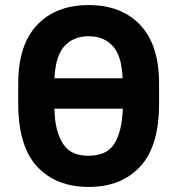

<svg xmlns="http://www.w3.org/2000/svg" viewBox="-20 -729 700 758"><path d="M330 9Q201 9 126.5 -71.5Q52 -152 52 -319V-399Q52 -552 126.5 -630.5Q201 -709 330 -709Q459 -709 533.5 -630.5Q608 -552 608 -399V-319Q608 -152 533.5 -71.5Q459 9 330 9ZM330 -114Q361 -114 386.5 -124Q412 -134 429 -158Q446 -182 455 -221Q463 -254 465 -300H195Q196 -254 204 -221Q214 -182 231 -158Q248 -134 273 -124Q298 -114 330 -114ZM429 -543Q393 -586 330 -586Q267 -586 231 -543Q199 -504 195 -420H464Q461 -504 429 -543Z"/></svg>

Font: Golos UI
Style: Bold
Weight: 700
Designer: A.Korolkova, Vitaly Kuzmin
Foundry: ParaType Ltd
Version: Version 2.000